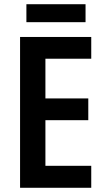

<svg xmlns="http://www.w3.org/2000/svg" viewBox="-20 -889 500 909"><path d="M412 0H75V-714H412V-611H195V-423H398V-320H195V-104H412ZM385 -869V-784H105V-869Z"/></svg>

Font: Noto Sans Myanmar Condensed SemiBold
Style: Regular
Weight: 600
Width: 3
Designer: Monotype Design Team
Foundry: Monotype Imaging Inc.
Version: Version 2.107; ttfautohint (v1.8.4.7-5d5b)